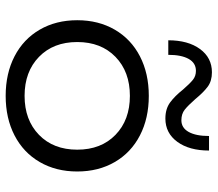

<svg xmlns="http://www.w3.org/2000/svg" viewBox="-64 -674 749 660"><g transform="rotate(90 310.0 -344.5)"><path d="M570 -236Q570 -163 537.5 -107Q505 -51 446 -20.5Q387 10 310 10Q233 10 174 -20.5Q115 -51 82.5 -107Q50 -163 50 -236Q50 -309 82.5 -365Q115 -421 174 -451.5Q233 -482 310 -482Q387 -482 446 -451.5Q505 -421 537.5 -365Q570 -309 570 -236ZM495 -236Q495 -318 444 -367.5Q393 -417 310 -417Q227 -417 176 -367.5Q125 -318 125 -236Q125 -154 176 -104.5Q227 -55 310 -55Q393 -55 444 -104.5Q495 -154 495 -236ZM388 -539Q355 -539 333 -555Q311 -571 288 -600Q268 -623 255 -633.5Q242 -644 224 -644Q197 -644 183 -619Q169 -594 169 -549H119Q119 -617 149 -658Q179 -699 229 -699Q259 -699 278.5 -684.5Q298 -670 321 -642Q343 -617 357.5 -605.5Q372 -594 394 -594Q420 -594 434 -619Q448 -644 448 -689H498Q498 -621 468 -580Q438 -539 388 -539Z"/></g></svg>

Font: Madhuban Light
Style: Regular
Weight: 300
Designer: jaikishan Patel
Foundry: MagicType
Version: Version 1.000